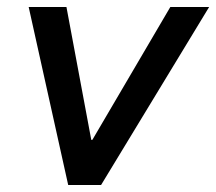

<svg xmlns="http://www.w3.org/2000/svg" viewBox="-20 -523 618 549"><path d="M175 6 62 -503H170L241 -123H244L467 -503H578L269 6Z"/></svg>

Font: REM
Style: Italic
Weight: 400
Italic angle: -11°
Designer: Octavio Pardo
Foundry: Ashler Design
Version: Version 1.005;gftools[0.9.28]